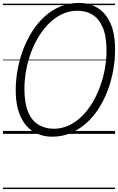

<svg xmlns="http://www.w3.org/2000/svg" viewBox="-20 -910 802 1305"><path d="M335 19Q264 19 208 -14.5Q152 -48 119.5 -118.5Q87 -189 87 -297Q87 -368 100 -438.5Q113 -509 138.5 -575.5Q164 -642 200.5 -699Q237 -756 284.5 -799Q332 -842 391 -866Q450 -890 518 -890Q588 -890 643 -856.5Q698 -823 730 -753.5Q762 -684 762 -575Q762 -504 749.5 -433Q737 -362 712 -295.5Q687 -229 650.5 -172Q614 -115 566 -72.5Q518 -30 460.5 -5.5Q403 19 335 19ZM346 -35Q400 -35 447 -57Q494 -79 534 -117.5Q574 -156 605.5 -207.5Q637 -259 659 -318.5Q681 -378 692.5 -440.5Q704 -503 704 -564Q704 -664 678.5 -723.5Q653 -783 608.5 -810Q564 -837 506 -837Q452 -837 404.5 -815Q357 -793 317 -754.5Q277 -716 245 -664.5Q213 -613 191 -553.5Q169 -494 157.5 -431Q146 -368 146 -307Q146 -208 171.5 -148Q197 -88 242.5 -61.5Q288 -35 346 -35ZM0 365H762V375H0ZM0 -20H762V0H0ZM0 -505H762V-500H0ZM0 -885H762V-875H0Z"/></svg>

Font: Playwrite AT Guides
Style: Italic
Weight: 400
Italic angle: -13.0072°
Designer: Veronika Burian, José Scaglione
Foundry: TypeTogether
Version: Version 1.002